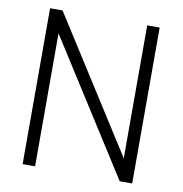

<svg xmlns="http://www.w3.org/2000/svg" viewBox="-79 -774 808 849"><g transform="rotate(10 325.0 -350.0)"><path d="M570 0V-700H514V-103L134 -700H78V0H134V-597L514 0Z"/></g></svg>

Font: Advent Pro
Style: Regular
Weight: 400
Designer: Andreas Kalpakidis
Foundry: Andreas Kalpakidis
Version: Version 2.002 2008